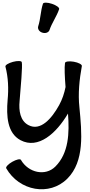

<svg xmlns="http://www.w3.org/2000/svg" viewBox="-20 -1007 662 1412"><path d="M344 -786C362 -840 397 -886 415 -940C418 -951 395 -968 362 -979C329 -990 300 -990 296 -980C278 -926 279 -868 261 -814C255 -795 268 -774 291 -767C314 -759 338 -768 344 -786ZM20 -517C41 -437 44 -353 36 -271C26 -155 33 -28 131 24C261 93 394 -26 480 -172C491 -29 486 119 387 218C314 291 189 264 134 169C129 159 100 166 70 183C40 200 20 222 26 231C122 398 344 438 475 307C603 179 582 -30 564 -218C553 -319 564 -422 582 -522C583 -533 557 -547 523 -553C489 -559 460 -555 458 -544C453 -512 456 -442 462 -367C453 -321 438 -276 415 -234C360 -134 277 -40 189 -87C129 -118 117 -193 124 -263C132 -359 147 -525 140 -550C138 -560 108 -561 75 -552C42 -543 17 -528 20 -517Z"/></svg>

Font: Nupuram
Style: Bold
Weight: 700
Designer: Santhosh Thottingal (santhosh.thottingal@gmail.com)
Foundry: SMC
Version: Version 1.000